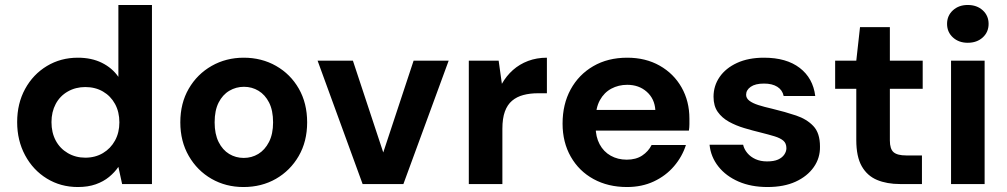

<svg xmlns="http://www.w3.org/2000/svg" viewBox="-20 -740 4047 772"><path d="M293 12Q224 12 168.5 -22Q113 -56 81 -115.5Q49 -175 49 -249Q49 -324 81 -382.5Q113 -441 168.5 -474.5Q224 -508 293 -508Q348 -508 389.5 -487.5Q431 -467 456 -431V-720H591V0H471L456 -69Q441 -47 418.5 -28.5Q396 -10 365 1Q334 12 293 12ZM323 -106Q363 -106 394 -124.5Q425 -143 442.5 -175Q460 -207 460 -248Q460 -290 442.5 -322Q425 -354 394 -372Q363 -390 323 -390Q284 -390 252.5 -372Q221 -354 204 -322Q187 -290 187 -249Q187 -207 204 -175Q221 -143 252.5 -124.5Q284 -106 323 -106Z M959 12Q888 12 830.5 -21Q773 -54 739 -113Q705 -172 705 -248Q705 -325 739 -383.5Q773 -442 831 -475Q889 -508 960 -508Q1032 -508 1090 -475Q1148 -442 1181.5 -383.5Q1215 -325 1215 -248Q1215 -171 1181 -112.5Q1147 -54 1089.5 -21Q1032 12 959 12ZM960 -105Q992 -105 1018.5 -121Q1045 -137 1061.5 -169Q1078 -201 1078 -248Q1078 -296 1062 -327.5Q1046 -359 1019.5 -375Q993 -391 961 -391Q929 -391 902 -375Q875 -359 859 -327.5Q843 -296 843 -248Q843 -201 859 -169Q875 -137 901.5 -121Q928 -105 960 -105Z M1438 0 1257 -496H1399L1521 -127L1643 -496H1784L1602 0Z M1865 0V-496H1985L1998 -403Q2016 -435 2042.5 -458.5Q2069 -482 2103.5 -495Q2138 -508 2179 -508V-365H2142Q2111 -365 2084.5 -358Q2058 -351 2039 -335Q2020 -319 2010 -291.5Q2000 -264 2000 -222V0Z M2501 12Q2425 12 2366.5 -20Q2308 -52 2275 -110Q2242 -168 2242 -243Q2242 -321 2274.5 -380.5Q2307 -440 2365.5 -474Q2424 -508 2502 -508Q2576 -508 2632.5 -476Q2689 -444 2720.5 -388.5Q2752 -333 2752 -263Q2752 -253 2752 -240.5Q2752 -228 2750 -215H2339V-298H2615Q2612 -343 2580.5 -371Q2549 -399 2502 -399Q2467 -399 2438 -383.5Q2409 -368 2392 -337Q2375 -306 2375 -259V-230Q2375 -190 2391 -160Q2407 -130 2435.5 -114Q2464 -98 2500 -98Q2537 -98 2562 -114.5Q2587 -131 2600 -157H2738Q2723 -110 2690 -71.5Q2657 -33 2609 -10.5Q2561 12 2501 12Z M3066 12Q3000 12 2949.5 -10Q2899 -32 2868.5 -70.5Q2838 -109 2833 -158H2968Q2972 -140 2985 -124.5Q2998 -109 3018 -100Q3038 -91 3064 -91Q3092 -91 3108.5 -98.5Q3125 -106 3133.5 -118.5Q3142 -131 3142 -144Q3142 -164 3129.5 -174.5Q3117 -185 3094 -192Q3071 -199 3039 -207Q3006 -215 2972.5 -225Q2939 -235 2911 -250.5Q2883 -266 2866 -290Q2849 -314 2849 -351Q2849 -395 2873.5 -430.5Q2898 -466 2943.5 -487Q2989 -508 3052 -508Q3142 -508 3195.5 -467Q3249 -426 3258 -354H3131Q3126 -378 3105.5 -391Q3085 -404 3052 -404Q3017 -404 2998.5 -391Q2980 -378 2980 -359Q2980 -345 2993 -335Q3006 -325 3029.5 -317.5Q3053 -310 3084 -303Q3138 -290 3181 -275.5Q3224 -261 3250.5 -233Q3277 -205 3277 -151Q3278 -105 3252 -68Q3226 -31 3179 -9.5Q3132 12 3066 12Z M3599 0Q3546 0 3506.5 -16.5Q3467 -33 3445 -71.5Q3423 -110 3423 -177V-383H3338V-496H3423L3438 -631H3558V-496H3690V-383H3558V-175Q3558 -141 3573 -128Q3588 -115 3624 -115H3687V0Z M3804 0V-496H3939V0ZM3871 -568Q3835 -568 3811.5 -589.5Q3788 -611 3788 -644Q3788 -677 3811.5 -698.5Q3835 -720 3871 -720Q3908 -720 3931.5 -698.5Q3955 -677 3955 -644Q3955 -611 3931.5 -589.5Q3908 -568 3871 -568Z"/></svg>

Font: DM Sans 24pt
Style: Bold
Weight: 700
Designer: Colophon Foundry, Jonny Pinhorn
Foundry: Colophon Foundry
Version: Version 4.004;gftools[0.9.30]